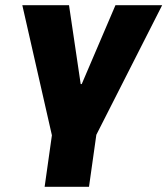

<svg xmlns="http://www.w3.org/2000/svg" viewBox="-20 -720 645 740"><path d="M66 -700H246L291 -396H295L425 -700H605L346 -190H182ZM188 -255H359L323 0H152Z"/></svg>

Font: Pathway Extreme Condensed ExtraBold
Style: Italic
Weight: 800
Width: 3
Italic angle: -8°
Version: Version 1.001;gftools[0.9.26]